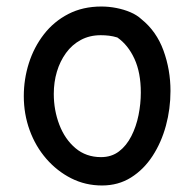

<svg xmlns="http://www.w3.org/2000/svg" viewBox="-20 -566 595 589"><path d="M291 -546Q314 -546 337 -541.5Q360 -537 380 -528.5Q400 -520 414 -507Q460 -470 481.5 -411Q503 -352 503 -287Q503 -232 489 -180.5Q475 -129 448 -87.5Q421 -46 382 -21.5Q343 3 293 3Q242 3 198.5 -19Q155 -41 122 -79Q89 -117 71 -166.5Q53 -216 53 -271Q53 -323 68.5 -372Q84 -421 114.5 -460.5Q145 -500 189.5 -523Q234 -546 291 -546ZM145 -278Q145 -228 162 -183.5Q179 -139 211.5 -111.5Q244 -84 290 -84Q322 -84 345 -101.5Q368 -119 383 -148.5Q398 -178 405 -213Q412 -248 412 -282Q412 -343 392.5 -385.5Q373 -428 340 -451Q327 -455 314.5 -456.5Q302 -458 289 -458Q255 -458 228 -443.5Q201 -429 182.5 -403.5Q164 -378 154.5 -346Q145 -314 145 -278Z"/></svg>

Font: Playpen Sans Deva
Style: Regular
Weight: 400
Designer: Pooja Saxena, Gunjan Panchal, Laura Meseguer, Veronika Burian, José Scaglione
Foundry: TypeTogether
Version: Version 2.000